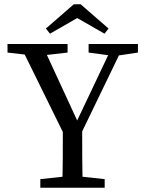

<svg xmlns="http://www.w3.org/2000/svg" viewBox="-20 -875 673 895"><path d="M168 0H468V-40L328 -55H308L168 -40V0ZM270 0H366C363 -89 363 -186 363 -300H273C273 -185 273 -87 270 0ZM290 -225H345L560 -670H509L322 -276H357L175 -670H71L290 -225ZM15 -630 145 -615H165L295 -630V-670H15V-630ZM393 -630 504 -615H523L623 -630V-670H393V-630ZM356 -855H324L194 -742L213 -718L382 -815H298L467 -718L486 -742L356 -855Z"/></svg>

Font: Source Serif Variable
Style: Regular
Weight: 389
Designer: Frank Grießhammer
Foundry: Adobe Systems Incorporated
Version: Version 3.001;hotconv 1.0.111;makeotfexe 2.5.65597